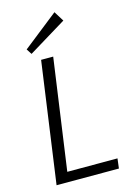

<svg xmlns="http://www.w3.org/2000/svg" viewBox="-138 -1006 735 1074"><g transform="rotate(-15 229.5 -469.0)"><path d="M112 -57H419L412 0H51L149 -700H219L122 -12ZM326 -880 106 -746 86 -777 290 -938Z"/></g></svg>

Font: Pathway Extreme 28pt Light
Style: Italic
Weight: 300
Italic angle: -8°
Designer: Eduardo Rodriguez Tunni
Foundry: Eduardo Rodriguez Tunni
Version: Version 1.001;gftools[0.9.26]